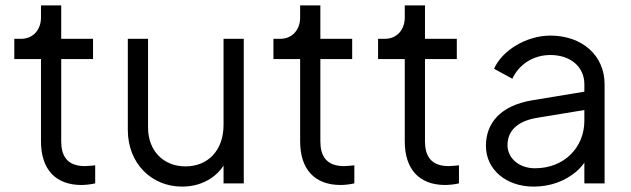

<svg xmlns="http://www.w3.org/2000/svg" viewBox="-20 -680 2339 712"><path d="M282 6C294 6 317 4 333 0V-67C322 -66 306 -64 295 -64C228 -64 207 -103 207 -156V-461H325V-536H207V-660H132V-615C132 -570 103 -536 58 -536H33V-461H132V-156C132 -52 186 6 282 6Z M655 12C695 12 730 2 761 -18C781 -31 797 -47 809 -66V0H884V-536H809V-217C809 -121 750 -63 668 -63C586 -63 529 -121 529 -207V-536H454V-198C454 -74 542 12 655 12Z M1243 6C1255 6 1278 4 1294 0V-67C1283 -66 1267 -64 1256 -64C1189 -64 1168 -103 1168 -156V-461H1286V-536H1168V-660H1093V-615C1093 -570 1064 -536 1019 -536H994V-461H1093V-156C1093 -52 1147 6 1243 6Z M1631 6C1643 6 1666 4 1682 0V-67C1671 -66 1655 -64 1644 -64C1577 -64 1556 -103 1556 -156V-461H1674V-536H1556V-660H1481V-615C1481 -570 1452 -536 1407 -536H1382V-461H1481V-156C1481 -52 1535 6 1631 6Z M1959 12C2022 12 2075 -9 2115 -42C2128 -53 2138 -64 2147 -77V0H2222V-368C2222 -474 2139 -548 2021 -548C1932 -548 1842 -493 1812 -425L1880 -388C1904 -440 1956 -476 2021 -476C2096 -476 2147 -432 2147 -368V-340L1953 -308C1835 -288 1782 -223 1782 -139C1782 -51 1857 12 1959 12ZM2147 -272V-232C2147 -134 2073 -56 1964 -56C1904 -56 1862 -94 1862 -142C1862 -191 1894 -230 1971 -243Z"/></svg>

Font: Plus Jakarta Sans
Style: Regular
Weight: 400
Designer: Gumpita Rahayu
Foundry: Tokotype
Version: Version 2.071;gftools[0.9.30]